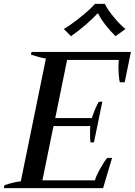

<svg xmlns="http://www.w3.org/2000/svg" viewBox="-23 -967 693 987"><path d="M342 -781 305 -818Q341 -839 391 -879Q441 -919 465 -947H516Q529 -919 562 -879Q595 -839 622 -818L571 -781Q546 -805 520 -838Q494 -871 482 -897H477Q455 -872 416 -838.5Q377 -805 342 -781ZM650 -700 618 -544H593Q590 -554 588 -577.5Q586 -601 586 -624Q586 -641 588 -659H322L261 -360H449Q468 -416 485 -444H503L460 -235H442Q440 -247 440 -276Q440 -310 441 -319H252L195 -40H465Q471 -63 492.5 -101Q514 -139 528 -155H553L507 0H-3L0 -15Q47 -31 84 -35L213 -666Q181 -671 136 -686L139 -700Z"/></svg>

Font: Trirong Medium
Style: Italic
Weight: 500
Italic angle: -12°
Designer: Katatrad Team
Foundry: CadsonDemak
Version: Version 1.001